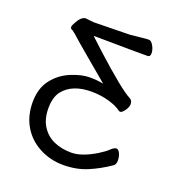

<svg xmlns="http://www.w3.org/2000/svg" viewBox="-120 -582 779 842"><g transform="rotate(20 270.0 -160.5)"><path d="M476 87Q428 120 378 141Q328 162 267 162Q206 162 155 135Q104 108 75.5 60Q47 12 47 -52Q47 -116 79 -157.5Q111 -199 159.5 -219Q208 -239 245 -239Q282 -239 310 -233Q291 -249 219.5 -309Q148 -369 118 -396L104 -407Q93 -411 93 -418Q93 -426 100 -438Q118 -473 138 -476H142L178 -472L347 -475Q370 -477 395.5 -480Q421 -483 432.5 -483Q444 -483 454 -465Q464 -447 464 -430.5Q464 -414 451 -414H388Q362 -414 201 -416L200 -415Q224 -392 255 -364Q395 -237 440 -214Q454 -207 454 -191Q454 -175 442 -159Q430 -143 423.5 -143Q417 -143 415 -145Q395 -161 356 -172Q317 -183 275 -183Q185 -183 143 -130Q121 -101 121 -50.5Q121 0 142.5 33.5Q164 67 199.5 83Q235 99 282 99Q329 99 394 60Q423 42 437.5 28Q452 14 462 14Q472 14 479 29Q486 44 486 62Q486 80 476 87Z"/></g></svg>

Font: LXGW WenKai TC
Style: Regular
Weight: 400
Designer: LXGW / Fontworks Inc.
Foundry: LXGW / Fontworks Inc.
Version: Version 1.330